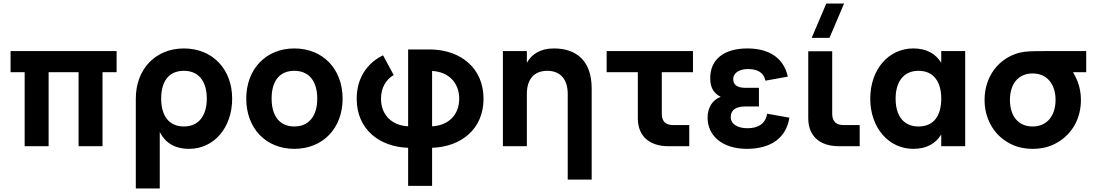

<svg xmlns="http://www.w3.org/2000/svg" viewBox="-20 -830 6216 1090"><path d="M256 0V-420H426V0H562V-420H642V-540H40V-420H120V0Z M887 240V-80.5C917.5 -21 970 15 1054 15C1192 15 1298 -102 1298 -270C1298 -437 1187 -555 1024 -555C864 -555 751 -439 751 -270V240ZM1024 -112C939 -112 895 -173 895 -270C895 -364 935 -428 1024 -428C1110 -428 1154 -366 1154 -270C1154 -177 1111 -112 1024 -112Z M1651 15C1813 15 1925 -101.5 1925 -270C1925 -438.5 1813 -555 1651 -555C1490 -555 1378 -438 1378 -270C1378 -101.5 1489.5 15 1651 15ZM1651 -112C1569 -112 1522 -169.5 1522 -270C1522 -371.5 1568 -428 1651 -428C1733.5 -428 1781 -370.5 1781 -270C1781 -170.5 1733 -112 1651 -112Z M2297 225H2433V9C2594 4 2725 -94 2725 -269.5C2725 -445 2594 -544 2433 -549H2297V-113C2206.5 -117 2143 -176 2143 -269.5C2143 -331 2170.5 -378 2215 -404L2154.5 -516C2065.5 -472.5 2005 -388.5 2005 -269.5C2005 -94 2136 4 2297 9ZM2433 -427C2523.5 -423 2587 -363 2587 -269.5C2587 -176 2523.5 -117 2433 -113Z M3203 189.5H3339V-328C3339 -483.5 3253.5 -555 3125 -555C3046 -555 2998 -521.5 2971 -473.5V-540H2835V0H2971V-297.5C2971 -376.5 3009.5 -428 3087 -428C3164.5 -428 3203 -375.5 3203 -297.5Z M3424 -420H3601V-159C3601 -58.5 3665 0 3775 0H3893V-120H3802C3758 -120 3737 -141 3737 -185V-420H3914V-540H3424Z M4220.5 15C4359 15 4444 -49.5 4461.5 -162L4335 -184.5C4326 -124.5 4279.5 -102 4224 -102C4165 -102 4128.5 -126.5 4128.5 -166C4128.5 -207 4160.5 -225.5 4210.5 -225.5H4288.5V-331.5H4210.5C4163 -331.5 4142.5 -351 4142.5 -380C4142.5 -419.5 4182.5 -438 4225.5 -438C4278.5 -438 4315.5 -420 4325.5 -372L4452.5 -395C4426.5 -512.5 4331.5 -555 4223.5 -555C4090.5 -555 4012 -493.5 4012 -386.5C4012 -337.5 4027.5 -303 4071.5 -280C4024.5 -263.5 3997 -219 3997 -162C3997 -59.5 4080.5 15 4220.5 15Z M4689 -615 4772 -810H4671L4588 -615ZM4860.5 -120H4769.5C4725.5 -120 4704.5 -141 4704.5 -185V-539H4568.5V-159C4568.5 -58.5 4632.5 0 4742.5 0H4860.5Z M5323.5 -540V-473.5C5292 -524.5 5241.5 -555 5164.5 -555C5026.5 -555 4920.5 -438 4920.5 -270C4920.5 -103 5026.5 15 5164.5 15C5241.5 15 5292 -15.5 5323.5 -66.5V0H5459.5V-540ZM5194.5 -428C5279.5 -428 5323.5 -367 5323.5 -270C5323.5 -176 5283.5 -112 5194.5 -112C5108.5 -112 5064.5 -174 5064.5 -270C5064.5 -363 5107.5 -428 5194.5 -428Z M5842.5 15C5895.5 15 5943 3 5984.5 -22C6026 -46.5 6058.5 -79.5 6082 -122C6105 -164.5 6116.5 -211.5 6116.5 -263C6116.5 -300 6110 -335.5 6097 -369C6089.5 -387.5 6081 -404.5 6071.5 -420H6146.5V-540H5922.5C5880 -540 5848 -539.5 5826.5 -538.5C5804.5 -537.5 5785 -535 5768.5 -531C5648 -500 5569.5 -394.5 5569.5 -263C5569.5 -211.5 5581 -165 5604 -122.5C5627 -80 5659.5 -46.5 5701 -22C5742.5 3 5789.5 15 5842.5 15ZM5842.5 -112C5759 -112 5713.5 -173 5713.5 -263C5713.5 -347 5755.5 -413 5842.5 -413C5926.5 -413 5972.5 -349 5972.5 -263C5972.5 -176.5 5927 -112 5842.5 -112Z"/></svg>

Font: Vela Sans ExtBd
Style: Regular
Weight: 800
Designer: Principal design: Mikhail Sharanda - project Manrope.
Design modification: Ravid Balaliev
Foundry: Mikhail Sharanda
Version: Version 1.001